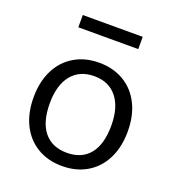

<svg xmlns="http://www.w3.org/2000/svg" viewBox="-129 -803 831 912"><g transform="rotate(20 286.0 -347.0)"><path d="M48 -254Q48 -333 77.5 -392Q107 -451 161 -483Q215 -515 286 -515Q357 -515 411 -483Q465 -451 494.5 -392Q524 -333 524 -254Q524 -175 494.5 -116Q465 -57 411 -25Q357 7 286 7Q215 7 161 -25Q107 -57 77.5 -116Q48 -175 48 -254ZM441 -254Q441 -346 400 -396.5Q359 -447 286 -447Q212 -447 171 -396.5Q130 -346 130 -254Q130 -159 170.5 -109.5Q211 -60 286 -60Q361 -60 401 -109.5Q441 -159 441 -254ZM134 -639V-701H437V-639Z"/></g></svg>

Font: Muli-Regular
Style: Regular
Weight: 400
Version: Version 2.000